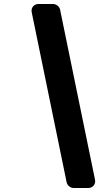

<svg xmlns="http://www.w3.org/2000/svg" viewBox="-20 -831 497 962"><path d="M246 -811H173C150 -811 134 -792 139 -769L314 83C317 98 333 111 349 111H422C445 111 461 92 456 69L281 -783C278 -798 262 -811 246 -811Z"/></svg>

Font: Trueno
Style: RoundBdIt
Weight: 700
Designer: Julieta Ulanovsky, Jasper
Foundry: Julieta Ulanovsky, Cannot Into Space Fonts
Version: Version 3.001